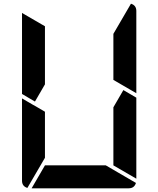

<svg xmlns="http://www.w3.org/2000/svg" viewBox="-20 -1018 856 1038"><path d="M647 -531 717 -490V-52L593 -124V-138V-144V-302V-396V-438ZM169 -469 99 -510V-948L223 -876V-698V-590V-562ZM223 -165 128 -2Q99 -11 99 -41V-486L159 -451L165 -448L223 -414V-384V-302ZM688 -998Q717 -989 717 -959V-514L593 -586V-698V-835ZM552 -124 715 -29Q706 0 676 0H470H346H151L223 -124H262H346H470Z"/></svg>

Font: DSEG14 Modern
Style: Bold
Weight: 700
Designer: Keshikan(Twitter:@keshinomi_88pro)
Version: Version 0.46